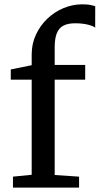

<svg xmlns="http://www.w3.org/2000/svg" viewBox="-20 -849 451 869"><path d="M123.4 -57.9V-488.5H28.8V-534.6L123.4 -554V-602.7Q123.4 -650.2 142.3 -691.4Q161.3 -732.6 193.5 -763.7Q225.8 -794.7 266.8 -812Q307.9 -829.4 351.9 -829.4Q376.1 -829.4 389.5 -826.6Q402.8 -823.8 411 -821.1L410.8 -723.9Q402 -731.2 377.7 -737.4Q353.4 -743.6 320 -743.6Q287.9 -743.6 267.6 -733.3Q247.2 -723 237.3 -699Q227.5 -675 227.5 -634.5V-555.1H365.6V-488.5H227.5V-57L337.9 -49.5V0H38.7V-49.5Z"/></svg>

Font: Merriweather 7pt Light
Style: Regular
Weight: 300
Designer: Eben Sorkin
Foundry: Eben Sorkin
Version: Version 2.200;gftools[0.9.31]